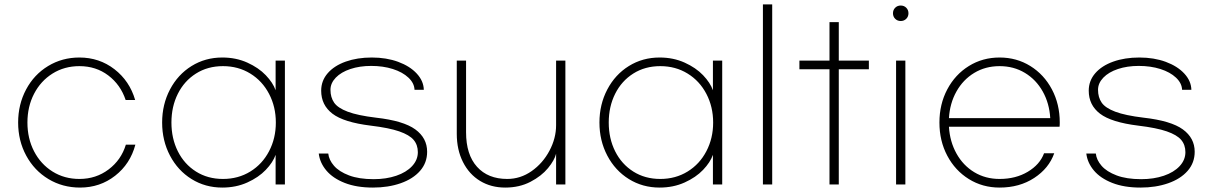

<svg xmlns="http://www.w3.org/2000/svg" viewBox="-20 -757 5479 868"><path d="M342 91Q263 91 199 52.5Q135 14 98.5 -53.5Q62 -121 62 -203Q62 -285 98 -352.5Q134 -420 197.5 -458.5Q261 -497 339 -497Q429 -497 497.5 -444Q566 -391 591 -305H548Q525 -374 469.5 -416Q414 -458 339 -458Q271 -458 217.5 -424.5Q164 -391 134 -333Q104 -275 104 -203Q104 -131 134 -73Q164 -15 217.5 18.5Q271 52 339 52Q414 52 471 9Q528 -34 549 -103H592Q569 -16 500.5 37.5Q432 91 342 91Z M713 -203Q713 -285 748.5 -352.5Q784 -420 846 -458.5Q908 -497 985 -497Q1047 -497 1098 -474Q1149 -451 1181.5 -417Q1214 -383 1226 -349V-483H1268V77H1226V-57Q1214 -23 1181.5 11Q1149 45 1098 68Q1047 91 985 91Q908 91 846 52.5Q784 14 748.5 -53.5Q713 -121 713 -203ZM1227 -203Q1227 -274 1196.5 -332.5Q1166 -391 1111.5 -424.5Q1057 -458 988 -458Q919 -458 866 -424.5Q813 -391 784 -333Q755 -275 755 -203Q755 -131 784 -73Q813 -15 866 18.5Q919 52 988 52Q1057 52 1111.5 18.5Q1166 -15 1196.5 -73.5Q1227 -132 1227 -203Z M1896 -351H1854Q1853 -381 1826.5 -406Q1800 -431 1756 -445Q1712 -459 1658 -459Q1606 -459 1564 -445Q1522 -431 1498 -406Q1474 -381 1474 -351Q1474 -317 1490.5 -293Q1507 -269 1552 -252Q1597 -235 1680 -225Q1804 -211 1857.5 -172Q1911 -133 1911 -71Q1911 -21 1879 15.5Q1847 52 1791 71.5Q1735 91 1666 91Q1592 91 1538.5 70Q1485 49 1455.5 14Q1426 -21 1421 -63H1464Q1467 -34 1490 -7.5Q1513 19 1558 36Q1603 53 1669 53Q1726 53 1771.5 37.5Q1817 22 1843 -6Q1869 -34 1869 -69Q1869 -102 1850 -124.5Q1831 -147 1785 -163Q1739 -179 1656 -189Q1534 -204 1483 -243Q1432 -282 1432 -347Q1432 -392 1461.5 -426Q1491 -460 1543 -478.5Q1595 -497 1661 -497Q1727 -497 1780 -477.5Q1833 -458 1864 -424.5Q1895 -391 1896 -351Z M2045 -152V-483H2087V-159Q2087 -58 2136.5 -3Q2186 52 2273 52Q2333 52 2383.5 16.5Q2434 -19 2464 -75.5Q2494 -132 2494 -191V-483H2536V77H2494V-62Q2487 -33 2457.5 3Q2428 39 2378 65Q2328 91 2264 91Q2200 91 2150.5 61Q2101 31 2073 -24.5Q2045 -80 2045 -152Z M2690 -203Q2690 -285 2725.5 -352.5Q2761 -420 2823 -458.5Q2885 -497 2962 -497Q3024 -497 3075 -474Q3126 -451 3158.5 -417Q3191 -383 3203 -349V-483H3245V77H3203V-57Q3191 -23 3158.5 11Q3126 45 3075 68Q3024 91 2962 91Q2885 91 2823 52.5Q2761 14 2725.5 -53.5Q2690 -121 2690 -203ZM3204 -203Q3204 -274 3173.5 -332.5Q3143 -391 3088.5 -424.5Q3034 -458 2965 -458Q2896 -458 2843 -424.5Q2790 -391 2761 -333Q2732 -275 2732 -203Q2732 -131 2761 -73Q2790 -15 2843 18.5Q2896 52 2965 52Q3034 52 3088.5 18.5Q3143 -15 3173.5 -73.5Q3204 -132 3204 -203Z M3471 77H3429V-737H3471Z M3908 -444H3772V77H3730V-444H3594V-483H3730V-657H3772V-483H3908Z M4087 -697Q4087 -682 4077 -672Q4067 -662 4052 -662Q4037 -662 4027 -672Q4017 -682 4017 -697Q4017 -712 4027 -722Q4037 -732 4052 -732Q4067 -732 4077 -722Q4087 -712 4087 -697ZM4073 77H4031V-483H4073Z M4227 -203Q4227 -286 4262.5 -353Q4298 -420 4360 -458.5Q4422 -497 4499 -497Q4576 -497 4638 -458.5Q4700 -420 4735.5 -353Q4771 -286 4771 -203Q4771 -189 4770 -184H4270Q4274 -117 4304 -63Q4334 -9 4384.5 21.5Q4435 52 4499 52Q4572 52 4626.5 19.5Q4681 -13 4700 -64H4746Q4722 4 4655.5 47.5Q4589 91 4499 91Q4422 91 4360 52.5Q4298 14 4262.5 -53Q4227 -120 4227 -203ZM4728 -223Q4724 -290 4694 -343.5Q4664 -397 4613.5 -427.5Q4563 -458 4499 -458Q4435 -458 4384.5 -427.5Q4334 -397 4304 -343.5Q4274 -290 4270 -223Z M5366 -351H5324Q5323 -381 5296.5 -406Q5270 -431 5226 -445Q5182 -459 5128 -459Q5076 -459 5034 -445Q4992 -431 4968 -406Q4944 -381 4944 -351Q4944 -317 4960.5 -293Q4977 -269 5022 -252Q5067 -235 5150 -225Q5274 -211 5327.5 -172Q5381 -133 5381 -71Q5381 -21 5349 15.5Q5317 52 5261 71.5Q5205 91 5136 91Q5062 91 5008.5 70Q4955 49 4925.5 14Q4896 -21 4891 -63H4934Q4937 -34 4960 -7.5Q4983 19 5028 36Q5073 53 5139 53Q5196 53 5241.5 37.5Q5287 22 5313 -6Q5339 -34 5339 -69Q5339 -102 5320 -124.5Q5301 -147 5255 -163Q5209 -179 5126 -189Q5004 -204 4953 -243Q4902 -282 4902 -347Q4902 -392 4931.5 -426Q4961 -460 5013 -478.5Q5065 -497 5131 -497Q5197 -497 5250 -477.5Q5303 -458 5334 -424.5Q5365 -391 5366 -351Z"/></svg>

Font: Gmarket Sans TTF Light
Style: Regular
Weight: 300
Designer: Creative Director : Sungho Lee; Art Director : Kiwoong Choi; Project Manager : Sori Yang, Jongwook Yoon; Font Designer :
Foundry: Sandoll Inc.
Version: Version 1.000;hotconv 1.0.109;makeotfexe 2.5.65596